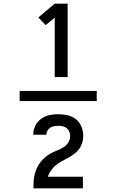

<svg xmlns="http://www.w3.org/2000/svg" viewBox="-20 -868 640 1056"><path d="M281 -444V-771L231 -730L191 -772L281 -848H352V-444ZM164 168Q164 149 165 129.5Q166 110 170.5 91.5Q175 73 183 56Q191 39 202.5 24Q214 9 229 -3.5Q244 -16 260.5 -25Q277 -34 295 -41Q313 -48 329 -58Q345 -68 355.5 -84.5Q366 -101 366 -120Q366 -133 361 -144.5Q356 -156 346.5 -163.5Q337 -171 325 -173.5Q313 -176 300 -176Q289 -176 277.5 -174Q266 -172 256.5 -166Q247 -160 241 -149.5Q235 -139 235 -127Q235 -127 235 -127Q235 -127 235 -127H163Q163 -127 163 -127.5Q163 -128 163 -128Q163 -153 174 -176Q185 -199 205.5 -214Q226 -229 250.5 -234.5Q275 -240 300 -240Q326 -240 352 -234Q378 -228 398 -212Q418 -196 428 -171Q438 -146 438 -120Q438 -101 432 -82Q426 -63 414.5 -47.5Q403 -32 387 -20.5Q371 -9 353.5 0.5Q336 10 319 19Q302 28 287 40.5Q272 53 260.5 69.5Q249 86 243 104H436V168ZM88 -312V-368H512V-312Z"/></svg>

Font: Zed Mono Extended
Style: Regular
Weight: 400
Width: 7
Monospace: yes
Designer: Belleve Invis
Foundry: Belleve Invis
Version: Version 1.0.0; ttfautohint (v1.8.4)